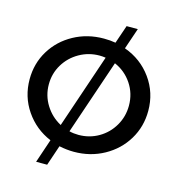

<svg xmlns="http://www.w3.org/2000/svg" viewBox="-131 -924 1073 1160"><g transform="rotate(15 405.0 -344.5)"><path d="M776 -350Q776 -251 727 -170Q678 -89 593 -42Q508 5 405 5Q361 5 313 -5L270 122H201L251 -26Q153 -67 93.5 -154Q34 -241 34 -350Q34 -449 83 -529.5Q132 -610 217 -656.5Q302 -703 405 -703Q444 -703 478 -697L517 -811H587L542 -679Q648 -641 712 -552Q776 -463 776 -350ZM287 -131 444 -594Q425 -597 406 -597Q338 -597 280 -564Q222 -531 188 -474.5Q154 -418 154 -350Q154 -280 190.5 -221.5Q227 -163 287 -131ZM655 -350Q655 -426 614.5 -486.5Q574 -547 507 -576L348 -108Q375 -101 406 -101Q474 -101 531 -134Q588 -167 621.5 -224.5Q655 -282 655 -350Z"/></g></svg>

Font: Sapa
Style: Regular
Weight: 400
Version: Version 1.20 June 8, 2016